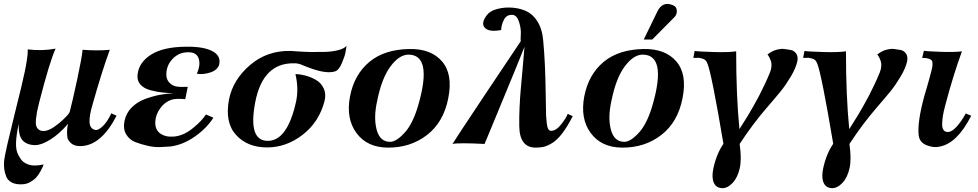

<svg xmlns="http://www.w3.org/2000/svg" viewBox="-20 -746 5069 995"><path d="M584 -146Q505 7 401 11Q349 14 330 -29Q327 -46 327.5 -63Q328 -80 330 -92L333 -105Q289 -53 242 -23.5Q195 6 163 6Q121 6 98 -17.5Q75 -41 77 -105Q64 -43 63 -4.5Q62 34 75.5 58.5Q89 83 100 92Q111 101 123 105Q157 118 206 106Q205 110 202.5 116.5Q200 123 190.5 140.5Q181 158 169.5 171.5Q158 185 138.5 196.5Q119 208 97 209Q63 211 41.5 200Q20 189 12 168Q4 147 2 130Q0 113 1 92Q3 68 18 2.5Q33 -63 54.5 -149.5Q76 -236 82 -261Q85 -272 91 -298Q97 -324 99.5 -335.5Q102 -347 107 -368.5Q112 -390 114 -403Q116 -416 119 -433Q122 -450 123 -463.5Q124 -477 124 -490Q199 -481 268 -494Q237 -426 183 -215Q175 -183 172 -167.5Q169 -152 166.5 -130Q164 -108 167.5 -95Q171 -82 180 -75Q209 -54 260 -88Q286 -106 306 -125Q326 -144 334 -154L341 -165Q356 -222 380.5 -336.5Q405 -451 408 -488Q486 -482 549 -488Q506 -370 459 -202Q443 -149 444 -114.5Q445 -80 472 -73Q486 -68 510.5 -90Q535 -112 557 -159Z M1116 -412Q1108 -383 1070 -370.5Q1032 -358 1000 -364Q1022 -413 1008 -447Q994 -481 938 -474Q899 -469 870.5 -436.5Q842 -404 842 -360Q842 -319 882 -301Q892 -297 909.5 -296Q927 -295 940 -296H953Q953 -295 952.5 -293Q952 -291 951 -286Q950 -281 949 -275.5Q948 -270 946.5 -263.5Q945 -257 944 -251.5Q943 -246 942 -241.5Q941 -237 940 -234V-232L928 -233Q915 -234 897.5 -233.5Q880 -233 868 -229Q833 -217 810 -184.5Q787 -152 785 -118Q782 -75 809.5 -55Q837 -35 878 -38Q929 -41 978.5 -81Q1028 -121 1047 -153L1086 -136Q1050 -80 988.5 -37.5Q927 5 864 13Q846 14 814.5 16Q783 18 747 10Q711 2 680.5 -10Q650 -22 633.5 -50.5Q617 -79 625 -118Q633 -159 662 -188.5Q691 -218 732 -233Q773 -248 808 -254.5Q843 -261 880 -263Q849 -264 823 -266.5Q797 -269 761.5 -278Q726 -287 707.5 -308Q689 -329 693 -360Q700 -423 763 -463Q826 -503 945 -504Q1035 -505 1080.5 -481Q1126 -457 1116 -412Z M1776 -508Q1774 -495 1770.5 -475Q1767 -455 1751.5 -418.5Q1736 -382 1716 -376Q1669 -361 1574 -398Q1566 -401 1556 -405Q1546 -409 1540.5 -411.5Q1535 -414 1526 -416Q1517 -418 1506 -418Q1343 -422 1303 -218Q1264 -16 1368 -16Q1469 -16 1514 -218Q1529 -285 1511 -362Q1533 -362 1560.5 -355Q1588 -348 1615.5 -333Q1643 -318 1657 -289Q1671 -260 1662 -223Q1634 -114 1549 -48Q1464 18 1364 18Q1262 18 1203 -47Q1144 -112 1167 -232Q1188 -334 1276.5 -409.5Q1365 -485 1487 -482Q1489 -482 1524 -479.5Q1559 -477 1590.5 -476.5Q1622 -476 1662 -477Q1702 -478 1732.5 -486Q1763 -494 1776 -508Z M2303 -237Q2279 -113 2193 -46.5Q2107 20 1989 19Q1882 18 1827 -57Q1772 -132 1794 -247Q1816 -360 1894 -425Q1972 -490 2102 -492Q2214 -494 2271 -427.5Q2328 -361 2303 -237ZM2149 -206Q2222 -463 2096 -463Q2048 -462 2003 -401Q1958 -340 1935 -225Q1915 -137 1932 -73.5Q1949 -10 2003 -11Q2035 -12 2078 -59.5Q2121 -107 2149 -206Z M2948 -144Q2920 -89 2893 -54Q2866 -19 2840.5 -4Q2815 11 2797 15Q2779 19 2756 19Q2673 19 2671 -91Q2670 -135 2672.5 -188.5Q2675 -242 2678.5 -281Q2682 -320 2688.5 -392Q2695 -464 2698 -503L2647 -377Q2595 -251 2543 -125Q2491 1 2491 0Q2358 -7 2325 0Q2339 -24 2487 -246Q2635 -468 2679 -533Q2677 -538 2679 -567.5Q2681 -597 2670 -632Q2659 -667 2636 -669Q2606 -671 2592 -644.5Q2578 -618 2577 -590Q2519 -580 2497 -598Q2475 -615 2490 -647Q2505 -679 2537 -693Q2577 -708 2620 -707Q2663 -706 2696 -693Q2737 -678 2763.5 -637.5Q2790 -597 2795 -536Q2806 -422 2808 -257Q2809 -237 2809 -200.5Q2809 -164 2810 -146.5Q2811 -129 2813.5 -107.5Q2816 -86 2821.5 -77Q2827 -68 2836 -68Q2862 -68 2889 -102.5Q2916 -137 2922 -156Z M3473 -655 3360 -541H3316L3388 -689Q3414 -740 3465 -720Q3487 -712 3487.5 -690Q3488 -668 3473 -655ZM3517 -237Q3493 -113 3407 -46.5Q3321 20 3203 19Q3096 18 3041 -57Q2986 -132 3008 -247Q3030 -360 3108 -425Q3186 -490 3316 -492Q3428 -494 3485 -427.5Q3542 -361 3517 -237ZM3363 -206Q3436 -463 3310 -463Q3262 -462 3217 -401Q3172 -340 3149 -225Q3129 -137 3146 -73.5Q3163 -10 3217 -11Q3249 -12 3292 -59.5Q3335 -107 3363 -206Z M4112 -428Q4104 -392 4077.5 -348Q4051 -304 4027.5 -275Q4004 -246 3954 -188Q3882 -105 3813 0Q3824 77 3814 124Q3803 174 3776.5 202Q3750 230 3722 229Q3691 228 3679 200.5Q3667 173 3677 126Q3693 52 3729 -1Q3668 -364 3646 -417Q3642 -427 3636 -433.5Q3630 -440 3619.5 -442.5Q3609 -445 3605 -446Q3601 -447 3587 -446H3573L3580 -482Q3593 -479 3674 -476.5Q3755 -474 3795 -480Q3795 -248 3812 -77Q3816 -83 3832.5 -109.5Q3849 -136 3858 -150.5Q3867 -165 3884 -195Q3901 -225 3913.5 -249Q3926 -273 3941.5 -305.5Q3957 -338 3970 -370Q3977 -387 3978 -402.5Q3979 -418 3975.5 -428.5Q3972 -439 3968 -447Q3964 -455 3961 -459L3957 -463L3961 -466Q3964 -469 3970.5 -473Q3977 -477 3985 -481Q3993 -485 4004 -488Q4015 -491 4025 -492Q4030 -494 4045.5 -492Q4061 -490 4078 -487Q4095 -484 4106 -468.5Q4117 -453 4112 -428Z M4681 -428Q4673 -392 4646.5 -348Q4620 -304 4596.5 -275Q4573 -246 4523 -188Q4451 -105 4382 0Q4393 77 4383 124Q4372 174 4345.5 202Q4319 230 4291 229Q4260 228 4248 200.5Q4236 173 4246 126Q4262 52 4298 -1Q4237 -364 4215 -417Q4211 -427 4205 -433.5Q4199 -440 4188.5 -442.5Q4178 -445 4174 -446Q4170 -447 4156 -446H4142L4149 -482Q4162 -479 4243 -476.5Q4324 -474 4364 -480Q4364 -248 4381 -77Q4385 -83 4401.5 -109.5Q4418 -136 4427 -150.5Q4436 -165 4453 -195Q4470 -225 4482.5 -249Q4495 -273 4510.5 -305.5Q4526 -338 4539 -370Q4546 -387 4547 -402.5Q4548 -418 4544.5 -428.5Q4541 -439 4537 -447Q4533 -455 4530 -459L4526 -463L4530 -466Q4533 -469 4539.5 -473Q4546 -477 4554 -481Q4562 -485 4573 -488Q4584 -491 4594 -492Q4599 -494 4614.5 -492Q4630 -490 4647 -487Q4664 -484 4675 -468.5Q4686 -453 4681 -428Z M5013 -146Q4940 -2 4848 14Q4820 21 4783 7Q4746 -7 4741 -44Q4733 -112 4770 -248Q4775 -264 4783 -292Q4791 -320 4795.5 -336Q4800 -352 4806 -375.5Q4812 -399 4812.5 -407Q4813 -415 4812 -426Q4805 -446 4759 -446L4768 -483Q4780 -480 4854 -477.5Q4928 -475 4965 -480Q4919 -354 4878 -198Q4870 -168 4866.5 -146.5Q4863 -125 4862.5 -104Q4862 -83 4870 -72Q4878 -61 4894 -62Q4913 -63 4937 -89Q4961 -115 4985 -158Z"/></svg>

Font: GFS Artemisia
Style: Bold Italic
Weight: 700
Italic angle: -12°
Designer: Designed by Takis Katsoulidis and George D. Matthiopoulos.
Foundry: Designed by Takis Katsoulidis and George D. Matthiopoulos.
Version: Version 1.0